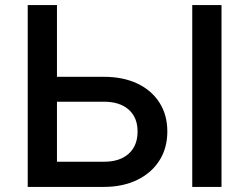

<svg xmlns="http://www.w3.org/2000/svg" viewBox="-20 -735 972 755"><path d="M89 0V-715H204V-85L192 -99H389Q451 -99 486 -130.5Q521 -162 521 -218Q521 -273 486 -304Q451 -335 389 -335H146V-433H388Q464 -433 520 -406.5Q576 -380 607 -331.5Q638 -283 638 -218Q638 -153 607 -104Q576 -55 519.5 -27.5Q463 0 388 0ZM851 0H736V-715H851Z"/></svg>

Font: Wix Madefor Display SemiBold
Style: Regular
Weight: 600
Designer: Dalton Maag Ltd
Foundry: Dalton Maag Ltd
Version: Version 3.100